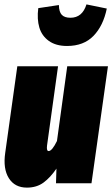

<svg xmlns="http://www.w3.org/2000/svg" viewBox="-20 -837 513 877"><path d="M286.1 -627Q235.4 -627 203.1 -650.1Q170.9 -673.3 159.7 -711.4Q148.4 -749.5 154.8 -799.8L249 -814Q249.5 -782.7 262.2 -769.3Q274.9 -755.9 301.8 -755.9Q356 -755.9 375 -816.9L467.8 -797.9Q451.7 -719.2 407 -673.1Q362.3 -627 286.1 -627ZM103 20Q47.4 20 20.3 -23.2Q-6.8 -66.4 3.9 -139.2L59.1 -534.2H245.1L194.8 -171.9Q191.9 -147 202.1 -147Q217.8 -147 240.2 -192.9L287.1 -534.2H473.1L397.9 0H235.8L237.8 -66.9Q210.4 -26.4 179 -3.2Q147.5 20 103 20Z"/></svg>

Font: Fira Sans Compressed Heavy
Style: Italic
Weight: 900
Width: 3
Italic angle: -8°
Designer: Carrois Corporate & Edenspiekermann AG
Foundry: Carrois Corporate GbR & Edenspiekermann AG
Version: Version 4.203;PS 004.203;hotconv 1.0.88;makeotf.lib2.5.64775